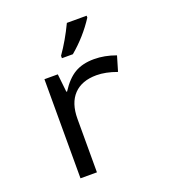

<svg xmlns="http://www.w3.org/2000/svg" viewBox="-139 -871 877 976"><g transform="rotate(-20 300.0 -383.0)"><path d="M517.1 -523.9 493.2 -442.9Q433.1 -464.8 383.8 -464.8Q304.2 -464.8 261 -419.7Q217.8 -374.5 217.8 -289.1V0H128.9V-536.1H201.2L211.9 -438H215.8Q252.9 -496.1 295.4 -521Q337.9 -545.9 399.9 -545.9Q457.5 -545.9 517.1 -523.9ZM249 -619.1Q294.9 -684.1 334 -766.1H440.9V-755.9Q386.2 -671.4 308.1 -606H249Z"/></g></svg>

Font: Noto Mono
Style: Regular
Weight: 400
Designer: Monotype Design Team
Foundry: Monotype Imaging Inc.
Version: Version 1.00